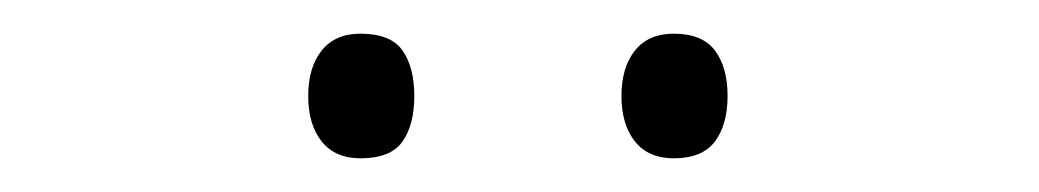

<svg xmlns="http://www.w3.org/2000/svg" viewBox="-20 -736 617 114"><path d="M163 -679Q163 -696 171 -706Q179 -716 194 -716Q212 -716 219 -706Q226 -696 226 -679Q226 -662 219 -652Q212 -642 194 -642Q179 -642 171 -652Q163 -662 163 -679ZM349 -679Q349 -696 357 -706Q365 -716 380 -716Q397 -716 404.5 -706Q412 -696 412 -679Q412 -662 404.5 -652Q397 -642 380 -642Q365 -642 357 -652Q349 -662 349 -679Z"/></svg>

Font: Noto Sans Oriya ExtraLight
Style: Regular
Weight: 250
Version: Version 2.003